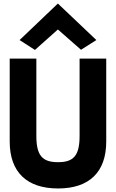

<svg xmlns="http://www.w3.org/2000/svg" viewBox="-20 -1045 660 1088"><path d="M91 -818 178 -762 308 -878 439 -763 526 -818 308 -1025ZM431 -713V-275C431 -162 396 -126 309 -126C221 -126 186 -162 186 -275V-713H35V-243C35 -69 133 23 309 23C485 23 582 -69 582 -243V-713Z"/></svg>

Font: Bluebird
Style: SfBd
Weight: 700
Designer: Jasper
Foundry: Cannot Into Space Fonts
Version: Version 0.98